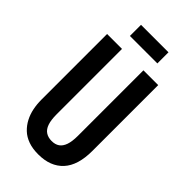

<svg xmlns="http://www.w3.org/2000/svg" viewBox="-253 -883 964 964"><g transform="rotate(45 229.5 -400.5)"><path d="M231 12Q190 12 159.5 1Q129 -10 108 -30Q87 -50 73.5 -76Q60 -102 54 -132Q48 -162 48 -193V-660H154V-195Q154 -156 162.5 -131Q171 -106 188.5 -94.5Q206 -83 231 -83Q256 -83 272.5 -94.5Q289 -106 297.5 -130.5Q306 -155 306 -195V-660H411V-193Q411 -90 364 -39Q317 12 231 12ZM136 -734V-813H331V-734Z"/></g></svg>

Font: Bricolage Grotesque 48pt Condensed Medium
Style: Regular
Weight: 500
Width: 3
Designer: Mathieu Triay
Foundry: Atelier Triay
Version: Version 1.001;gftools[0.9.33.dev8+g029e19f]